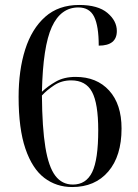

<svg xmlns="http://www.w3.org/2000/svg" viewBox="-20 -744 556 774"><path d="M271 10Q207 10 158.5 -27Q110 -64 82.5 -144.5Q55 -225 55 -353Q55 -461 81.5 -544.5Q108 -628 162 -676Q216 -724 299 -724Q375 -724 413 -692Q451 -660 451 -619Q451 -560 378 -560Q378 -639 359.5 -676.5Q341 -714 296 -714Q225 -714 189 -635.5Q153 -557 149 -374Q172 -396 205 -415Q238 -434 285 -434Q370 -434 420 -379Q470 -324 470 -226Q470 -115 416.5 -52.5Q363 10 271 10ZM274 0Q327 0 351.5 -50Q376 -100 376 -219Q376 -327 351 -373.5Q326 -420 267 -420Q228 -420 198 -400Q168 -380 149 -359Q150 -229 163 -150Q176 -71 203 -35.5Q230 0 274 0Z"/></svg>

Font: Noto Serif Display SemiCondensed
Style: Regular
Weight: 400
Width: 4
Designer: Monotype Design Team
Foundry: Monotype Imaging Inc.
Version: Version 2.009